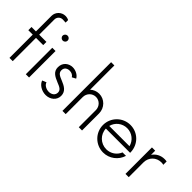

<svg xmlns="http://www.w3.org/2000/svg" viewBox="10 -1381 2036 2036"><g transform="rotate(45 1028.0 -363.5)"><path d="M142.6 -624.5C142.6 -662.1 171.4 -688 205.6 -688L250 -685.5V-722.7C239.7 -730 218.3 -735.4 199.7 -735.4C142.1 -735.4 93.8 -689 93.8 -630.4V-397H27.3V-349.1H93.8V0H142.6V-349.1H251V-397H142.6ZM363.3 -603C343.3 -603 325.7 -586.9 325.7 -565.4C325.7 -545.4 343.3 -528.8 363.3 -528.8C383.8 -528.8 400.9 -545.4 400.9 -565.4C400.9 -586.9 383.8 -603 363.3 -603ZM338.9 0H387.7V-397H338.9Z M643.1 7.8C710.9 7.8 766.6 -38.1 766.6 -103C766.6 -174.3 708.5 -200.2 656.2 -222.2C607.4 -241.7 575.7 -255.9 575.7 -297.4C575.7 -337.9 606.9 -356 641.6 -356C669.4 -356 694.3 -344.2 707 -321.8L749.5 -344.7C733.9 -377 687.5 -404.8 639.6 -404.8C584.5 -404.8 526.4 -367.7 526.4 -293.9C526.4 -228 573.7 -202.6 637.7 -176.3C685.5 -157.2 717.8 -143.6 717.8 -103.5C717.8 -63.5 683.6 -40 643.1 -40C602.5 -40 563 -63 554.7 -94.7L508.3 -75.7C523.4 -28.8 581.5 7.8 643.1 7.8Z M1035.6 -404.8C997.6 -404.8 962.9 -390.1 937 -366.2V-730H888.2V0H937V-255.4C937 -312 981 -356.4 1034.7 -356.4C1089.4 -356.4 1133.3 -312 1133.3 -255.4V0H1182.1V-255.4C1182.1 -338.4 1116.7 -404.8 1035.6 -404.8Z M1710.4 -203.6C1706.5 -317.4 1616.7 -404.8 1504.4 -404.8C1390.1 -404.8 1297.9 -312.5 1297.9 -198.2C1297.9 -84.5 1390.1 7.8 1504.4 7.8C1597.7 7.8 1676.3 -53.7 1702.1 -139.2H1650.4C1627.4 -80.6 1570.8 -40.5 1504.4 -40.5C1418.9 -40.5 1349.1 -107.9 1346.7 -192.9H1710ZM1504.4 -356C1578.1 -356 1639.2 -305.7 1655.8 -237.8H1352.1C1369.6 -306.6 1430.7 -356 1504.4 -356Z M1833.5 0H1882.3V-222.2C1882.3 -299.3 1942.4 -356 2016.1 -356C2028.3 -356 2039.6 -354.5 2048.8 -351.6V-401.9C2038.6 -403.8 2028.3 -404.8 2016.1 -404.8C1959 -404.8 1910.6 -377 1882.3 -334.5V-397H1833.5Z"/></g></svg>

Font: Now Light
Style: Regular
Weight: 300
Designer: Alfredo Marco Pradil
Foundry: Alfredo Marco Pradil
Version: Version 1.200;hotconv 1.0.109;makeotfexe 2.5.65596